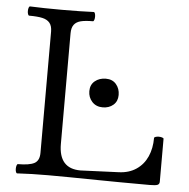

<svg xmlns="http://www.w3.org/2000/svg" viewBox="-50 -715 755 767"><g transform="rotate(5 328.0 -331.5)"><path d="M305.2 -349.1Q305.2 -375 323 -389.6Q340.8 -404.3 367.2 -404.3Q393.6 -404.3 408.4 -386.7Q423.3 -369.1 423.3 -343.8Q423.3 -318.4 406.2 -303.7Q389.2 -289.1 363.8 -289.1Q337.4 -289.1 321.3 -306.6Q305.2 -324.2 305.2 -349.1ZM39.6 -14.6Q39.6 -22 41.5 -27.8Q43.5 -33.7 46.4 -33.7Q92.3 -33.7 112.3 -44.4Q132.3 -55.2 132.3 -86.4V-572.3Q132.3 -595.2 122.3 -607.4Q112.3 -619.6 92.8 -624Q73.2 -628.4 40 -628.4Q36.6 -628.4 34.7 -633.8Q32.7 -639.2 32.7 -646.5Q32.7 -654.3 34.7 -659.9Q36.6 -665.5 40 -665.5Q93.3 -663.1 168 -663.1Q242.2 -663.1 295.4 -665.5Q298.3 -665.5 300.3 -660.2Q302.2 -654.8 302.2 -647.5Q302.2 -640.1 300.3 -634.3Q298.3 -628.4 295.4 -628.4Q265.1 -628.4 247.1 -624Q229 -619.6 219.7 -607.4Q210.4 -595.2 210.4 -572.3V-128.9Q210.4 -30.3 297.4 -30.3L450.2 -36.6Q491.7 -38.1 520.8 -57.9Q549.8 -77.6 564.5 -110.6Q579.1 -143.6 579.1 -185.1Q579.1 -188 584.7 -189.9Q590.3 -191.9 597.7 -191.9Q605.5 -191.9 611.3 -189.9Q617.2 -188 617.2 -185.1V-13.2Q617.2 -3.4 609.4 0Q601.6 3.4 577.6 3.4Q509.8 3.4 459 2.9Q408.2 2.4 374.5 2Q238.8 0 170.9 0Q104.5 0 46.4 3.4Q43.5 3.4 41.5 -2Q39.6 -7.3 39.6 -14.6Z"/></g></svg>

Font: JuniusX
Style: Regular
Weight: 400
Designer: Peter S. Baker
Foundry: Briery Creek Software
Version: Version 1.004